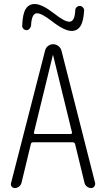

<svg xmlns="http://www.w3.org/2000/svg" viewBox="-20 -955 540 975"><path d="M152.3 -282.2Q151.4 -279.3 153.3 -276.9Q155.3 -274.4 158.2 -274.4H339.8Q342.8 -274.4 344.2 -276.9Q345.7 -279.3 345.7 -282.2L250 -673.8Q250 -674.8 249 -674.8Q248 -674.8 248 -673.8ZM55.7 0Q45.9 0 39.6 -7.3Q33.2 -14.6 36.1 -25.4L209 -698.2Q211.9 -711.9 223.6 -721.2Q235.4 -730.5 250 -730.5Q264.6 -730.5 276.4 -721.2Q288.1 -711.9 292 -698.2L462.9 -26.4Q464.8 -16.6 459 -8.3Q453.1 0 443.4 0Q431.6 0 421.9 -7.3Q412.1 -14.6 409.2 -26.4L361.3 -223.6Q359.4 -231.4 349.6 -232.4H148.4Q138.7 -232.4 136.7 -223.6L88.9 -25.4Q85.9 -14.6 76.2 -7.3Q66.4 0 55.7 0ZM362.3 -903.3Q362.3 -912.1 369.1 -918.5Q376 -924.8 384.8 -924.8Q393.6 -924.8 400.4 -918Q407.2 -911.1 407.2 -902.3Q404.3 -847.7 388.7 -822.8Q373 -797.9 343.8 -797.9Q306.6 -797.9 243.2 -847.7Q191.4 -887.7 168 -887.7Q140.6 -887.7 137.7 -825.2Q136.7 -816.4 129.9 -809.1Q123 -801.8 115.2 -801.8Q105.5 -801.8 98.6 -809.1Q91.8 -816.4 92.8 -825.2Q94.7 -883.8 110.4 -909.2Q126 -934.6 156.2 -934.6Q193.4 -934.6 255.9 -885.7Q307.6 -844.7 332 -844.7Q344.7 -844.7 352.5 -857.4Q360.4 -870.1 362.3 -903.3Z"/></svg>

Font: Rounded Mgen+ 1mn light
Style: Regular
Weight: 200
Designer: [Source Han Sans]
Ryoko NISHIZUKA  (kana & ideographs); Paul D. Hunt (Latin, Greek & Cyrillic); Wenlong ZHANG  (bopomofo
Version: Version 1.059.20150602